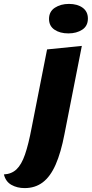

<svg xmlns="http://www.w3.org/2000/svg" viewBox="-133 -763 470 983"><path d="M-7 200Q-45 200 -74.5 183.5Q-104 167 -113 130Q-74 128 -48.5 104Q-23 80 -5 28Q13 -24 29 -109L108 -510L286 -528L197 -76Q179 18 152 79.5Q125 141 86 170.5Q47 200 -7 200ZM217 -592Q174 -592 146 -611Q118 -630 118 -666Q118 -704 148 -723.5Q178 -743 220 -743Q263 -743 290 -723.5Q317 -704 317 -668Q317 -630 288 -611Q259 -592 217 -592Z"/></svg>

Font: Sansita Swashed Light
Style: Bold
Weight: 700
Version: Version 1.003